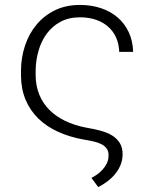

<svg xmlns="http://www.w3.org/2000/svg" viewBox="-20 -558 640 773"><path d="M302.2 -538.1Q348.1 -538.1 386.7 -525.1Q425.3 -512.2 453.6 -487.8Q481.9 -463.4 498.3 -428.5Q514.6 -393.6 516.1 -349.1H460Q459 -380.4 447.8 -406Q436.5 -431.6 416 -450Q395.5 -468.3 366.7 -478.3Q337.9 -488.3 302.2 -488.3Q256.8 -488.3 223.4 -470.2Q189.9 -452.1 168 -422.1Q146 -392.1 135 -353.5Q124 -314.9 123.5 -274.4V-253.9Q124 -211.4 138.4 -176.5Q152.8 -141.6 179.2 -115.2Q205.6 -88.9 242.9 -71Q280.3 -53.2 325.7 -44.4Q356.9 -39.1 384 -32Q411.1 -24.9 431.2 -12.7Q451.2 -0.5 462.6 18.3Q474.1 37.1 473.6 65.4Q473.1 87.9 464.6 107.9Q456.1 127.9 442.1 144.3Q428.2 160.6 410.6 173.6Q393.1 186.5 375.5 195.3L348.1 158.2Q359.9 152.3 371.8 143.8Q383.8 135.3 393.8 124Q403.8 112.8 410.4 98.9Q417 85 417 67.9Q417.5 51.8 409.9 40.8Q402.3 29.8 388.7 22.7Q375 15.6 356.7 11.5Q338.4 7.3 317.4 3.9Q259.8 -6.3 213.4 -27.6Q167 -48.8 134 -81.1Q101.1 -113.3 83 -156.5Q64.9 -199.7 64.5 -253.9V-274.4Q64.9 -326.7 80.8 -374.5Q96.7 -422.4 127 -458.7Q157.2 -495.1 201.2 -516.6Q245.1 -538.1 302.2 -538.1Z"/></svg>

Font: Roboto Mono Light
Style: Regular
Weight: 300
Designer: Google
Version: Version 2.000985; 2015; ttfautohint (v1.3)